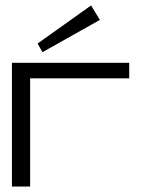

<svg xmlns="http://www.w3.org/2000/svg" viewBox="-20 -686 586 706"><path d="M23.9 -455.1H455.1V-397.9H90.8V0H23.9ZM347.2 -612.8 136.2 -494.1 118.2 -525.9 314.9 -666Z"/></svg>

Font: Anonymous Pro
Style: Regular
Weight: 400
Monospace: yes
Designer: Mark Simonson
Version: Version 1.003